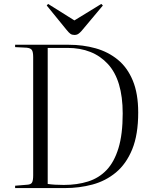

<svg xmlns="http://www.w3.org/2000/svg" viewBox="-20 -958 775 978"><path d="M57 0V-12L118 -17Q137 -18 143 -28Q149 -38 149 -65V-667Q149 -693 142.5 -703Q136 -713 116 -715L57 -718V-730H330Q403 -730 467 -712Q531 -694 580 -654Q629 -614 656.5 -547.5Q684 -481 684 -385Q684 -272 653.5 -197.5Q623 -123 570.5 -79.5Q518 -36 451 -18Q384 0 311 0ZM305 -16Q373 -16 428.5 -33.5Q484 -51 523 -92Q562 -133 583.5 -203.5Q605 -274 605 -380Q605 -550 529.5 -632Q454 -714 323 -714H223V-21Q256 -16 305 -16ZM359 -780Q347 -780 339 -785.5Q331 -791 319 -806L218 -930L225 -938L359 -854L496 -938L504 -930L395 -800Q387 -791 379 -785.5Q371 -780 359 -780Z"/></svg>

Font: Literata 72pt Light
Style: Regular
Weight: 300
Designer: Latin by Veronika Burian and Jose Scaglione. Greek by Irene Vlachou. Cyrillic by Vera Evstafieva.
Foundry: TypeTogether
Version: Version 3.002